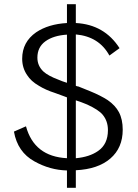

<svg xmlns="http://www.w3.org/2000/svg" viewBox="-20 -796 654 909"><path d="M297 11Q216 9 143 -32Q63 -76 46 -173L103 -198Q142 -55 297 -47V-335Q287 -338 281 -341Q273 -344 240 -356Q196 -370 164 -390Q127 -411 108 -441Q85 -475 85 -518Q85 -597 151 -643Q209 -682 297 -687V-776H339V-687Q474 -680 546 -568L498 -533Q449 -623 339 -633V-390Q342 -388 348 -387Q350 -386 353 -386Q354 -385 355 -385Q378 -375 407 -364Q456 -344 490 -322Q526 -297 543 -265Q561 -231 561 -182Q561 -96 502.5 -45.5Q444 5 339 10V93H297ZM340 -47Q404 -53 444 -81Q491 -113 491 -180Q491 -223 466 -253Q447 -276 393 -301Q367 -312 339 -321V-47ZM297 -632Q233 -628 195 -600.5Q157 -573 157 -523Q157 -484 186 -457Q208 -437 256 -419Q274 -411 297 -404Z"/></svg>

Font: Pavanam
Style: Regular
Weight: 400
Designer: Tharique Azeez
Foundry: Tharique Azeez
Version: Version 1.86; ttfautohint (v1.3) -l 8 -r 50 -G 200 -x 14 -D 